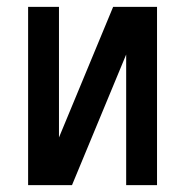

<svg xmlns="http://www.w3.org/2000/svg" viewBox="-20 -540 540 560"><path d="M62 0V-520H152V-139L310 -520H438V0H348V-381L190 0Z"/></svg>

Font: Iosevka SS18 Medium
Style: Regular
Weight: 500
Monospace: yes
Designer: Belleve Invis
Foundry: Belleve Invis
Version: Version 25.1.1; ttfautohint (v1.8.4)